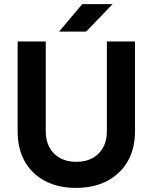

<svg xmlns="http://www.w3.org/2000/svg" viewBox="-20 -902 744 936"><path d="M350 14Q263 14 199 -20Q135 -54 100.5 -115.5Q66 -177 66 -261V-700H203V-261Q203 -216 221.5 -182.5Q240 -149 273.5 -131Q307 -113 352 -113Q397 -113 430.5 -131Q464 -149 482.5 -182.5Q501 -216 501 -261V-700H638V-261Q638 -177 602.5 -115.5Q567 -54 502.5 -20Q438 14 350 14ZM268 -748 381 -882H529L400 -748Z"/></svg>

Font: Figtree Light
Style: Bold
Weight: 700
Version: Version 2.002